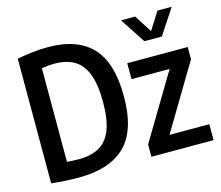

<svg xmlns="http://www.w3.org/2000/svg" viewBox="-110 -932 1249 1083"><g transform="rotate(-15 514.5 -390.5)"><path d="M222 7.5Q146.5 7.5 62.5 -1.5V-729.5Q104.5 -737.5 150 -743Q195.5 -748.5 242.5 -748.5Q414.5 -748.5 500.2 -657Q586 -565.5 586 -370Q586 -171 494.5 -81.8Q403 7.5 222 7.5ZM250.5 -92.5Q320.5 -92.5 368 -119Q415.5 -145.5 439.8 -206.2Q464 -267 464 -370Q464 -472 440.2 -533.2Q416.5 -594.5 370 -621.8Q323.5 -649 254 -649Q217.5 -649 180 -642.5V-95.5Q200.5 -94 217.8 -93.2Q235 -92.5 250.5 -92.5ZM647.5 0V-72L875 -452H652.5V-545H1005.5V-473.5L778 -93H1010.5V0ZM778 -640 681 -787.5H764L829 -685L894 -787.5H977L880 -640Z"/></g></svg>

Font: Encode Sans Condensed SemiBold
Style: Regular
Weight: 600
Width: 3
Designer: Multiple Designers
Foundry: Impallari Type
Version: Version 3.000; ttfautohint (v1.8.3) -l 8 -r 50 -G 200 -x 14 